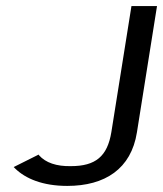

<svg xmlns="http://www.w3.org/2000/svg" viewBox="-20 -600 536 631"><path d="M25 -51 30 -46C64 -13 120 11 201 11C325 11 411 -45 430 -165L496 -580H412L346 -166C333 -86 294 -54 213 -54C166 -53 130 -65 108 -90L107 -92Z"/></svg>

Font: Charger Sport
Style: DfBdObl
Weight: 400
Designer: Jasper
Foundry: Cannot Into Space Fonts
Version: Version 1.1